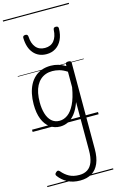

<svg xmlns="http://www.w3.org/2000/svg" viewBox="-212 -1086 1022 1681"><g transform="rotate(-15 299.0 -245.5)"><path d="M294 519Q228 519 180.5 493.5Q133 468 103 427Q96 418 97 410Q98 402 109 393Q119 384 126.5 385Q134 386 142 395Q171 430 208 450Q245 470 299 470Q343 470 373.5 450Q404 430 419.5 388.5Q435 347 435 281V-154Q412 -90 382 -52.5Q352 -15 318 1Q284 17 247 17Q195 17 155 -12Q115 -41 93 -96Q71 -151 71 -230Q71 -281 80.5 -325.5Q90 -370 108.5 -405.5Q127 -441 155 -466.5Q183 -492 219.5 -505.5Q256 -519 302 -519Q336 -519 369 -509.5Q402 -500 435 -480V-496Q435 -506 441 -510.5Q447 -515 461 -515Q475 -515 481 -510.5Q487 -506 487 -496V285Q487 363 464.5 415Q442 467 399 493Q356 519 294 519ZM255 -33Q293 -33 328 -58Q363 -83 391 -139Q419 -195 435 -288V-429Q398 -453 365.5 -461.5Q333 -470 303 -470Q270 -470 242.5 -460Q215 -450 193.5 -430.5Q172 -411 157 -382.5Q142 -354 134.5 -316.5Q127 -279 127 -233Q127 -177 140.5 -131.5Q154 -86 182.5 -59.5Q211 -33 255 -33ZM296 -626Q223 -626 179.5 -676Q136 -726 134 -816Q134 -826 139.5 -831.5Q145 -837 158 -837Q170 -837 175 -831.5Q180 -826 181 -816Q184 -753 213.5 -717.5Q243 -682 296 -682Q349 -682 378 -717.5Q407 -753 410 -816Q411 -826 416 -831.5Q421 -837 433 -837Q446 -837 451.5 -831.5Q457 -826 457 -816Q456 -757 435.5 -714.5Q415 -672 379 -649Q343 -626 296 -626ZM0 490H598V500H0ZM0 -20H598V0H0ZM0 -505H598V-500H0ZM0 -1010H598V-1000H0Z"/></g></svg>

Font: Playwrite PE Guides
Style: Regular
Weight: 400
Designer: Veronika Burian, José Scaglione
Foundry: TypeTogether
Version: Version 1.003